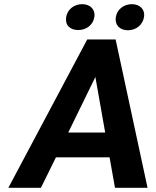

<svg xmlns="http://www.w3.org/2000/svg" viewBox="-20 -900 748 920"><path d="M20 0H176L248 -146H505L531 0H687L534 -711H398ZM297 -818C291 -779 316 -756 355 -756C393 -756 426 -780 432 -818C438 -855 412 -880 374 -880C336 -880 303 -856 297 -818ZM307 -265 437 -531 484 -265ZM535 -818C529 -780 554 -755 593 -755C631 -755 664 -780 670 -818C676 -855 650 -880 612 -880C574 -880 541 -856 535 -818Z"/></svg>

Font: Asimov Pro
Style: BdObl
Weight: 700
Designer: Google
Version: Version 2.000980; 2014